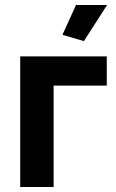

<svg xmlns="http://www.w3.org/2000/svg" viewBox="-20 -750 464 770"><path d="M61 0V-523.8H408.2V-406.6H195V0ZM316.5 -585.1 230.5 -610.5 284.9 -730H409.5Z"/></svg>

Font: Raleway Thin
Style: Regular
Weight: 100
Designer: Matt McInerney, Pablo Impallari, Rodrigo Fuenzalida
Foundry: Matt McInerney, Pablo Impallari, Rodrigo Fuenzalida
Version: Version 4.026